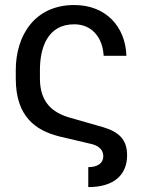

<svg xmlns="http://www.w3.org/2000/svg" viewBox="-20 -573 580 779"><path d="M338.1 105.1V186.1C446 186.1 495.7 133.5 495.7 56.8C495.7 -8.5 460.2 -38.4 399.1 -56.8L259.9 -96.6C194.6 -116.5 142 -156.2 142 -254.3V-288.4C142 -377.8 171.9 -474.4 281.2 -474.4C352.3 -474.4 396.3 -421.9 400.6 -346.6H492.9C488.6 -467.3 407.7 -552.6 281.2 -552.6C120.7 -552.6 44 -429 44 -288.4V-254.3C44 -98 126.4 -44 218.8 -19.9L345.2 9.9C375 15.6 399.1 31.2 399.1 61.1C399.1 89.5 375 105.1 338.1 105.1Z"/></svg>

Font: Magic Ui Pro
Style: Regular
Weight: 400
Designer: Stefan Endress, Andreas Faust
Version: Version 1.000;FEAKit 1.0